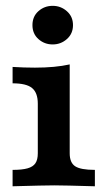

<svg xmlns="http://www.w3.org/2000/svg" viewBox="-20 -651 370 671"><path d="M112.1 -115.3V-288.8Q112.1 -326.7 92.2 -343.2Q72.4 -359.8 24 -359.8V-417.1Q63.4 -414.6 102 -414.6Q173.1 -414.6 223.6 -425.9V-115.3Q223.6 -82.3 242.9 -69.8Q262.1 -57.3 311.6 -57.3V0Q202.2 -3.2 169.6 -3.2Q136.9 -3.2 24 0V-57.3Q57.3 -57.3 76.3 -62.7Q95.4 -68.1 103.7 -80.4Q112.1 -92.7 112.1 -115.3ZM93.4 -563.2Q93.4 -593.4 114.3 -612Q135.3 -630.6 164 -630.6Q192.7 -630.6 213.9 -611.7Q235.1 -592.9 235.1 -563.2Q235.1 -533.4 213.9 -514.6Q192.7 -495.7 164 -495.7Q135.3 -495.7 114.3 -514.4Q93.4 -533 93.4 -563.2Z"/></svg>

Font: Playfair Micro SmCond SmLight
Style: Regular
Weight: 360
Width: 4
Designer: Claus Eggers Sørensen
Foundry: Claus Eggers Sørensen
Version: Version 2.100;Glyphs 3.2 (3219)